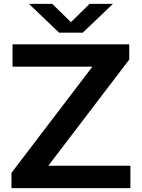

<svg xmlns="http://www.w3.org/2000/svg" viewBox="-20 -968 730 988"><path d="M39 0V-78.5L455.5 -625H44.5V-740H645V-661.5L228.5 -115H651V0ZM284 -800 129 -948H249L345 -854L441 -948H561L406 -800Z"/></svg>

Font: Encode Sans Exp SmBold
Style: Regular
Weight: 600
Width: 7
Designer: Multiple Designers
Foundry: Impallari Type
Version: Version 3.002; ttfautohint (v1.8.3) -l 8 -r 50 -G 200 -x 14 